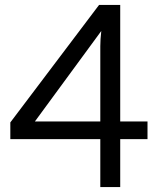

<svg xmlns="http://www.w3.org/2000/svg" viewBox="-20 -761 636 781"><path d="M388 -267V-573Q388 -586 389 -602.5Q390 -619 392 -635L122 -267ZM580 -267V-195H469V0H388V-195H22V-263L383 -741H469V-267Z"/></svg>

Font: SpoqaHanSans-Regular
Style: Regular
Weight: 400
Designer: [Spoqa Han Sans] Dong-huui Kim \uAE40 \uB3D9 \uD718  Younghwa Kang \uAC15 \uC601 \uD654  [Noto Sans] Ryoko NISHIZUKA \u8
Foundry: Spoqa (http://www.spoqa-han-sans.com)
Version: Version 2.000